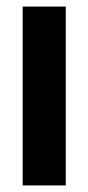

<svg xmlns="http://www.w3.org/2000/svg" viewBox="-20 -564 268 584"><path d="M49 0H180V-544H49Z"/></svg>

Font: Plus Jakarta Sans
Style: Bold
Weight: 700
Designer: Gumpita Rahayu
Foundry: Tokotype
Version: Version 2.004; ttfautohint (v1.8.3)